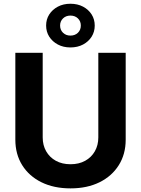

<svg xmlns="http://www.w3.org/2000/svg" viewBox="-20 -1015 768 1045"><path d="M363.8 10.3Q273.4 10.3 205.8 -22.9Q138.2 -56.2 100.8 -116Q63.5 -175.8 63.5 -254.9V-727.5H212.4V-267.1Q212.4 -224.6 231.2 -191.7Q250 -158.7 283.9 -139.9Q317.9 -121.1 363.8 -121.1Q409.7 -121.1 443.6 -139.9Q477.5 -158.7 496.3 -191.7Q515.1 -224.6 515.1 -267.1V-727.5H664.1V-254.9Q664.1 -175.8 626.5 -116Q588.9 -56.2 521.5 -22.9Q454.1 10.3 363.8 10.3ZM363.3 -756.8Q324.7 -756.8 294.9 -772.7Q265.1 -788.6 248 -815.4Q231 -842.3 231 -876Q231 -909.7 248 -936.3Q265.1 -962.9 294.9 -978.8Q324.7 -994.6 363.3 -994.6Q402.3 -994.6 432.1 -978.8Q461.9 -962.9 478.8 -936.3Q495.6 -909.7 495.6 -875.5Q495.6 -842.3 478.8 -815.4Q461.9 -788.6 432.1 -772.7Q402.3 -756.8 363.3 -756.8ZM363.3 -821.3Q388.2 -821.3 404.1 -836.7Q419.9 -852.1 419.9 -876Q419.9 -899.4 404.1 -914.8Q388.2 -930.2 363.3 -930.2Q338.9 -930.2 323 -914.8Q307.1 -899.4 307.1 -876Q307.1 -852.1 323 -836.7Q338.9 -821.3 363.3 -821.3Z"/></svg>

Font: Inter 17pt
Style: Bold
Weight: 700
Version: Version 4.001;git-66647c0bb